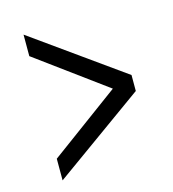

<svg xmlns="http://www.w3.org/2000/svg" viewBox="-85 -596 602 668"><g transform="rotate(-15 216.0 -262.5)"><path d="M59.5 0V-78L311 -263L59.5 -447.5V-525L386 -292V-234.5Z"/></g></svg>

Font: Mohave Light
Style: Regular
Weight: 400
Version: Version 2.003